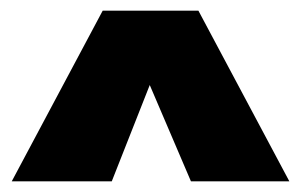

<svg xmlns="http://www.w3.org/2000/svg" viewBox="-20 -866 563 359"><path d="M351 -846 521 -527H337L260 -707L189 -527H2L172 -846Z"/></svg>

Font: Fira Sans Condensed Black
Style: Regular
Weight: 900
Width: 3
Designer: Carrois Corporate & Edenspiekermann AG
Foundry: Carrois Corporate GbR & Edenspiekermann AG
Version: Version 4.203